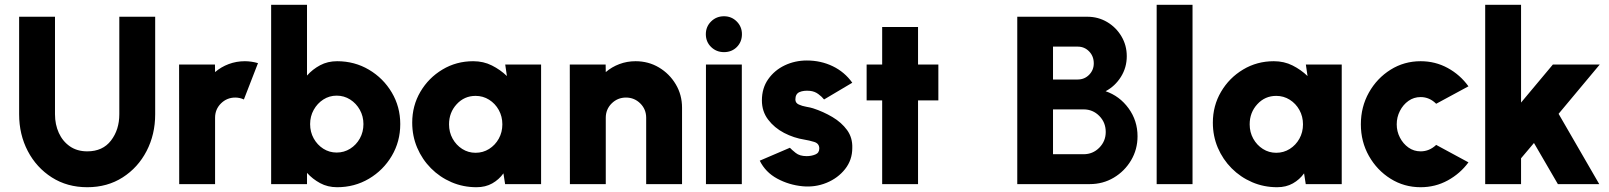

<svg xmlns="http://www.w3.org/2000/svg" viewBox="-20 -770 6730 803"><path d="M345 13Q261 13 196.8 -28Q132.5 -69 96.2 -138.2Q60 -207.5 60 -292V-700H210V-292Q210 -249.5 226 -214.2Q242 -179 272.2 -158Q302.5 -137 345 -137Q409.5 -137 444.2 -182.2Q479 -227.5 479 -292V-700H629V-292Q629 -207.5 593 -138.2Q557 -69 493 -28Q429 13 345 13Z M729.5 0 729 -500H879L879.5 -468.5Q904.5 -490 936.5 -502Q968.5 -514 1004 -514Q1031 -514 1059 -506L1000 -354Q982.5 -362 964 -362Q929 -362 904.2 -337.5Q879.5 -313 879.5 -277.5V0Z M1390 -514Q1463 -514 1523 -478.5Q1583 -443 1618.5 -383.2Q1654 -323.5 1654 -251Q1654 -178 1618.5 -118Q1583 -58 1523 -22.5Q1463 13 1390 13Q1350.5 13 1319 -4Q1287.5 -21 1264 -47V0H1114V-750H1264V-454Q1287.5 -480.5 1319 -497.2Q1350.5 -514 1390 -514ZM1388 -132Q1419 -132 1444.5 -148Q1470 -164 1485 -191Q1500 -218 1500 -251Q1500 -283.5 1485 -310.5Q1470 -337.5 1444.5 -353.8Q1419 -370 1388 -370Q1357.5 -370 1332.2 -353.8Q1307 -337.5 1292 -310.5Q1277 -283.5 1277 -251Q1277 -218 1292 -191Q1307 -164 1332.2 -148Q1357.5 -132 1388 -132Z M2093 -500H2243V0H2092.5L2085.5 -45Q2067 -19 2038.8 -3Q2010.5 13 1973 13Q1917 13 1868.2 -8Q1819.5 -29 1782.5 -66.2Q1745.5 -103.5 1724.8 -152.2Q1704 -201 1704 -257Q1704 -328 1738.2 -386.2Q1772.5 -444.5 1830.5 -479.2Q1888.5 -514 1959 -514Q2002 -514 2037.2 -496.2Q2072.5 -478.5 2100 -452ZM1969 -131Q2000 -131 2025.5 -147Q2051 -163 2066 -190Q2081 -217 2081 -250Q2081 -283 2066 -310Q2051 -337 2025.5 -353Q2000 -369 1969 -369Q1922 -369 1890 -334.2Q1858 -299.5 1858 -250Q1858 -217 1873 -190Q1888 -163 1913.2 -147Q1938.5 -131 1969 -131Z M2832.5 -319.5V0H2682.5V-277.5Q2682.5 -313 2657.8 -337.5Q2633 -362 2598 -362Q2563 -362 2538.2 -337.5Q2513.5 -313 2513.5 -277.5V0H2363.5L2363 -500H2513L2513.5 -468.5Q2538.5 -490 2570.5 -502Q2602.5 -514 2638 -514Q2692 -514 2736 -487.8Q2780 -461.5 2806.2 -417.5Q2832.5 -373.5 2832.5 -319.5Z M2932.5 -500H3082.5V0H2932.5ZM3008 -552Q2976 -552 2954 -573.5Q2932 -595 2932 -627Q2932 -658.5 2954 -680.2Q2976 -702 3008 -702Q3039.5 -702 3061.2 -680.2Q3083 -658.5 3083 -627Q3083 -595 3061.8 -573.5Q3040.5 -552 3008 -552Z M3336.5 9Q3279.5 3.5 3230.5 -23Q3181.5 -49.5 3157.5 -98L3283.5 -152Q3291 -144 3307.8 -130.5Q3324.5 -117 3353.5 -117Q3373 -117 3389.8 -123.8Q3406.5 -130.5 3406.5 -149Q3406.5 -170 3385 -176.5Q3363.5 -183 3344.5 -186Q3300 -193 3259.2 -214.2Q3218.5 -235.5 3192.5 -269.8Q3166.5 -304 3166.5 -350Q3166.5 -401.5 3193 -439Q3219.5 -476.5 3262.2 -496.8Q3305 -517 3354.5 -517Q3413 -517 3462.8 -493Q3512.5 -469 3544.5 -424L3426.5 -354Q3417.5 -365.5 3402.2 -376.8Q3387 -388 3367.5 -390Q3341.5 -392.5 3324 -385Q3306.5 -377.5 3306.5 -354Q3306.5 -339.5 3320.5 -333Q3334.5 -326.5 3352 -323.5Q3369.5 -320.5 3380.5 -317Q3423.5 -303 3461.5 -280.5Q3499.5 -258 3522.8 -226Q3546 -194 3544.5 -151Q3544.5 -101 3514.5 -63Q3484.5 -25 3437 -5.5Q3389.5 14 3336.5 9Z M3904.5 -350H3819.5V0H3669.5V-350H3604.5V-500H3669.5V-657H3819.5V-500H3904.5Z M4234.5 0V-700H4527.5Q4573 -700 4610.5 -677.8Q4648 -655.5 4670.2 -618Q4692.5 -580.5 4692.5 -535Q4692.5 -487.5 4668 -448.5Q4643.5 -409.5 4604 -388.5Q4662.5 -368.5 4700 -317Q4737.5 -265.5 4737.5 -200Q4737.5 -145 4710.5 -99.5Q4683.5 -54 4638.2 -27Q4593 0 4537.5 0ZM4384 -437.5H4487.5Q4515.5 -437.5 4535 -457.2Q4554.5 -477 4554.5 -505Q4554.5 -535 4535 -555Q4515.5 -575 4487.5 -575H4384ZM4384 -125H4512Q4550.5 -125 4577.5 -152.2Q4604.5 -179.5 4604.5 -218Q4604.5 -258 4577.5 -285.2Q4550.5 -312.5 4512 -312.5H4384Z M4817.5 0V-750H4967.5V0Z M5441.5 -500H5591.5V0H5441L5434 -45Q5415.5 -19 5387.2 -3Q5359 13 5321.5 13Q5265.5 13 5216.8 -8Q5168 -29 5131 -66.2Q5094 -103.5 5073.2 -152.2Q5052.5 -201 5052.5 -257Q5052.5 -328 5086.8 -386.2Q5121 -444.5 5179 -479.2Q5237 -514 5307.5 -514Q5350.5 -514 5385.8 -496.2Q5421 -478.5 5448.5 -452ZM5317.5 -131Q5348.5 -131 5374 -147Q5399.5 -163 5414.5 -190Q5429.5 -217 5429.5 -250Q5429.5 -283 5414.5 -310Q5399.5 -337 5374 -353Q5348.5 -369 5317.5 -369Q5270.5 -369 5238.5 -334.2Q5206.5 -299.5 5206.5 -250Q5206.5 -217 5221.5 -190Q5236.5 -163 5261.8 -147Q5287 -131 5317.5 -131Z M5986.5 -164 6121.5 -91Q6087 -44 6035 -15.5Q5983 13 5921.5 13Q5852.5 13 5795.8 -22.5Q5739 -58 5705.2 -117.8Q5671.5 -177.5 5671.5 -250Q5671.5 -323 5705.2 -383Q5739 -443 5795.8 -478.5Q5852.5 -514 5921.5 -514Q5983 -514 6035 -485.5Q6087 -457 6121.5 -409L5986.5 -336Q5958.5 -364 5921.5 -364Q5893 -364 5870.5 -348Q5848 -332 5834.8 -306Q5821.5 -280 5821.5 -250Q5821.5 -220.5 5834.8 -194.8Q5848 -169 5870.5 -153Q5893 -137 5921.5 -137Q5958 -137 5986.5 -164Z M6668.5 0H6495.5L6395.5 -172L6341.5 -108V0H6191.5V-750H6341.5V-341L6474.5 -500H6670.5L6498.5 -294Z"/></svg>

Font: Urbanist Black
Style: Regular
Weight: 900
Designer: Corey Hu
Foundry: Corey Hu
Version: Version 1.330; ttfautohint (v1.8.4.7-5d5b)